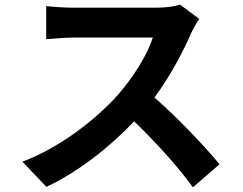

<svg xmlns="http://www.w3.org/2000/svg" viewBox="-20 -759 1040 823"><path d="M834 -678 752 -739C732 -732 692 -726 649 -726H296C266 -726 205 -729 178 -733V-591C199 -592 254 -598 296 -598H635C613 -527 552 -428 486 -353C392 -248 237 -126 76 -66L179 42C316 -23 449 -127 555 -239C649 -148 742 -46 807 44L921 -55C862 -127 741 -255 642 -341C709 -431 765 -538 799 -616C808 -636 826 -667 834 -678Z"/></svg>

Font: DAIFUKU Sans JP
Style: Bold
Weight: 700
Designer: Original font ‘Source Han Sans JP’ : Ryoko NISHIZUKA  (kana, bopomofo & ideographs); Paul D. Hunt (Latin, Greek & Cyrill
Foundry: Daifuku
Version: Version 1.001